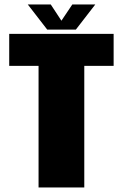

<svg xmlns="http://www.w3.org/2000/svg" viewBox="-20 -824 540 844"><path d="M149.5 0H350.5V-534.5H479.5V-675H20.5V-534.5H149.5ZM187.5 -694H313.5L399 -804.5H298L250 -733L203 -804.5H102Z"/></svg>

Font: Anybody Condensed Black
Style: Regular
Weight: 900
Width: 3
Designer: Tyler Finck
Foundry: Etcetera Type Company
Version: Version 1.113;gftools[0.9.25]